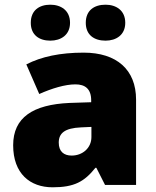

<svg xmlns="http://www.w3.org/2000/svg" viewBox="-20 -853 663 817"><path d="M111 -756C111 -704 147 -680 194 -680C239 -680 278 -704 278 -756C278 -809 239 -833 194 -833C147 -833 111 -809 111 -756ZM345 -756C345 -704 381 -680 429 -680C474 -680 513 -704 513 -756C513 -809 474 -833 429 -833C381 -833 345 -809 345 -756ZM336 -629C236 -629 156 -612 92 -579L147 -453C201 -477 257 -494 301 -494C342 -494 368 -475 368 -426V-418L276 -415C120 -408 36 -353 36 -235C36 -114 108 -56 204 -56C296 -56 339 -80 386 -139H390L427 -66H559V-429C559 -557 476 -629 336 -629ZM325 -311 369 -313V-270C369 -223 331 -191 285 -191C252 -191 230 -208 230 -246C230 -286 255 -308 325 -311Z"/></svg>

Font: Noto Sans Malayalam UI Black
Style: Regular
Weight: 900
Designer: Jelle Bosma - Monotype Design Team
Foundry: Monotype Imaging Inc.
Version: Version 2.104